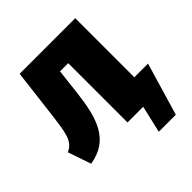

<svg xmlns="http://www.w3.org/2000/svg" viewBox="-238 -864 1211 1211"><g transform="rotate(-45 367.5 -258.5)"><path d="M622 -171V-698H126L87 -377C68 -227 61 -164 -9 -133L44 22C228 -8 273 -151 297 -356L317 -529H390V0H530L488 181H640L744 -171Z"/></g></svg>

Font: Fira Sans Ultra
Style: Regular
Weight: 950
Designer: Carrois Corporate & Edenspiekermann AG
Foundry: Carrois Corporate GbR & Edenspiekermann AG
Version: Version 4.203;PS 004.203;hotconv 1.0.88;makeotf.lib2.5.64775